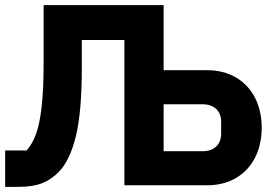

<svg xmlns="http://www.w3.org/2000/svg" viewBox="-67 -718 1034 744"><path d="M36 -135Q58 -159 72.5 -198.5Q87 -238 94.5 -305.5Q102 -373 102 -476V-698H567V-446H735Q799 -446 847 -418Q895 -390 921 -339.5Q947 -289 947 -223Q947 -157 921 -106.5Q895 -56 847 -28Q799 0 735 0H415V-563H250V-455Q250 -282 226.5 -188Q203 -94 160 -51Q129 -20 93.5 -7Q58 6 5 6H-47V-135ZM790 -201V-245Q790 -278 770.5 -296Q751 -314 717 -314H567V-132H717Q751 -132 770.5 -150Q790 -168 790 -201Z"/></svg>

Font: iA Writer Quattro V
Style: Regular
Weight: 400
Designer: Mike Abbink, Paul van der Laan, Pieter van Rosmalen, Oliver Reichenstein
Foundry: Information Architects Inc.
Version: Version 2.000